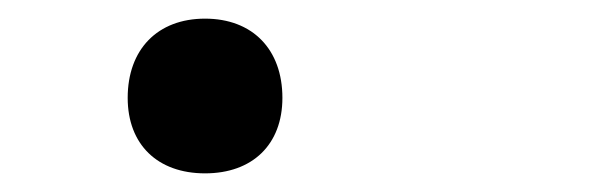

<svg xmlns="http://www.w3.org/2000/svg" viewBox="-20 -446 640 206"><path d="M200 -260C251 -260 283 -291 283 -341C283 -393 251 -426 200 -426C149 -426 117 -393 117 -341C117 -291 149 -260 200 -260Z"/></svg>

Font: Tekne LDO
Style: Regular
Weight: 400
Monospace: yes
Designer: Alessio Laiso, Mario Rullo, Paolo Rosset
Foundry: Alessio Laiso
Version: Version 1.000;hotconv 1.0.109;makeotfexe 2.5.65596